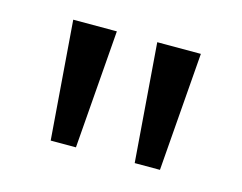

<svg xmlns="http://www.w3.org/2000/svg" viewBox="-51 -787 510 404"><g transform="rotate(15 204.0 -585.0)"><path d="M160 -714 140 -456H85L65 -714ZM343 -714 323 -456H268L248 -714Z"/></g></svg>

Font: Noto Sans Living
Style: Regular
Weight: 400
Designer: Monotype Design Team
Foundry: Monotype Imaging Inc.
Version: Version 2.013; ttfautohint (v1.8.4.7-5d5b)